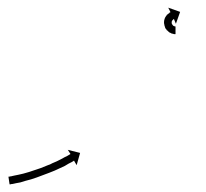

<svg xmlns="http://www.w3.org/2000/svg" viewBox="-20 -473 537 501"><path d="M4 -12Q7 -13 10 -13Q10 -13 9.5 -13Q9 -13 9 -13Q9 -13 9 -13Q9 -13 9 -13Q13 -14 18 -15Q18 -15 18 -15Q18 -15 18 -15Q18 -15 18 -15Q18 -15 18 -15Q23 -16 28 -17Q28 -17 28 -17Q28 -17 28 -17Q28 -17 28 -17Q28 -17 28 -17Q34 -18 41 -20Q41 -20 41 -20Q41 -20 41 -20Q41 -20 41 -20Q41 -20 41 -20Q48 -22 55 -24Q55 -24 55 -24Q55 -24 55 -24Q55 -24 55 -24Q55 -24 55 -24Q62 -26 70 -29Q70 -29 70 -29Q70 -29 70 -29Q70 -29 70 -29Q70 -29 70 -29Q77 -31 85 -34Q85 -34 85 -34Q85 -34 85 -34Q85 -34 85 -34Q85 -34 85 -34Q93 -37 100 -40Q100 -40 100 -40Q100 -40 100 -40Q100 -40 100 -40Q100 -40 100 -40Q107 -43 115 -46Q115 -46 114.5 -46Q114 -46 114 -46Q114 -46 114 -46Q114 -46 114 -46Q121 -49 128 -52Q128 -52 128 -52Q128 -52 128 -52Q128 -52 128 -52Q128 -52 128 -52Q134 -55 140 -58Q140 -58 140 -58Q140 -58 140 -58Q140 -58 140 -58Q140 -58 140 -58Q145 -61 149 -63Q149 -63 149 -63Q149 -63 149 -63Q149 -63 149 -63Q149 -63 149 -63Q154 -65 157 -67Q160 -69 162 -70Q163 -71 164 -71L157 -82L189 -74L180 -42L173 -54Q172 -53 172 -53Q169 -51 167 -50Q163 -48 159 -46Q159 -46 159 -46Q159 -46 159 -46Q159 -46 159 -46Q159 -46 159 -46Q154 -43 149 -40Q149 -40 149 -40Q149 -40 149 -40Q149 -40 149 -40Q149 -40 149 -40Q143 -37 136 -34Q136 -34 136 -34Q136 -34 136 -34Q136 -34 136 -34Q136 -34 136 -34Q130 -31 123 -28Q123 -28 123 -28Q123 -28 123 -28Q123 -28 123 -28Q123 -28 123 -28Q115 -25 108 -22Q108 -22 108 -22Q108 -22 108 -22Q108 -22 108 -22Q108 -22 108 -22Q100 -19 92 -16Q92 -16 92 -16Q92 -16 92 -16Q92 -16 92 -16Q92 -16 92 -16Q84 -13 76 -10Q76 -10 76 -10Q76 -10 76 -10Q76 -10 76 -10Q76 -10 76 -10Q68 -7 61 -5Q61 -5 61 -5Q61 -5 61 -5Q61 -5 61 -5Q61 -5 61 -5Q53 -3 46 -1Q46 -1 46 -1Q46 -1 46 -1Q46 -1 46 -1Q46 -1 46 -1Q39 1 33 3Q33 3 33 3Q33 3 33 3Q33 3 33 3Q33 3 33 3Q27 4 22 5Q22 5 22 5Q22 5 22 5Q22 5 22 5Q22 5 22 5Q17 6 13 7Q13 7 13 7Q13 7 13 7Q13 7 13 7Q13 7 13 7Q10 7 7 8Q6 8 5 8L2 -12Q3 -12 4 -12ZM437 -384Q437 -384 437 -384Q437 -384 437 -384Q437 -384 437 -384Q437 -384 437 -384Q436 -384 435 -384Q435 -384 435 -384Q435 -384 435 -384Q434 -384 434 -384Q434 -384 434 -384Q433 -384 431 -385Q431 -385 431 -385Q431 -385 431 -385Q431 -385 430.5 -385Q430 -385 430 -385Q428 -386 426 -386Q426 -386 426 -386.5Q426 -387 426 -387Q426 -387 425.5 -387Q425 -387 425 -387Q423 -388 421 -389Q421 -389 421 -389.5Q421 -390 420 -390Q420 -390 420 -390Q420 -390 420 -390Q418 -392 416 -394Q416 -394 415.5 -394Q415 -394 415 -394Q415 -394 415 -394.5Q415 -395 415 -395Q413 -397 411 -400Q411 -400 411 -400Q411 -400 411 -400Q411 -400 411 -400.5Q411 -401 411 -401Q410 -404 409 -407Q409 -407 409 -407Q409 -407 409 -407Q409 -408 409 -408Q409 -408 409 -408Q408 -411 408 -414Q408 -414 408 -414.5Q408 -415 408 -415Q408 -415 408 -415Q408 -415 408 -415Q408 -419 409 -422Q409 -422 409 -422Q409 -422 409 -422Q409 -422 409 -422Q409 -422 409 -422Q410 -425 411 -428Q411 -428 411.5 -428Q412 -428 412 -428Q412 -429 412 -429Q412 -429 412 -429Q413 -431 415 -433Q415 -433 415 -433Q415 -433 415 -433Q415 -434 415 -434Q415 -434 415 -434Q417 -435 419 -437Q419 -437 419 -437Q419 -437 419 -437Q419 -437 419 -437Q419 -437 419 -437Q421 -438 422 -439Q422 -439 422 -439Q422 -439 422 -439Q422 -439 422 -439.5Q422 -440 422 -440Q423 -440 424 -441Q424 -441 424 -441Q424 -441 424 -441Q424 -441 424 -441Q424 -441 424 -441Q425 -441 425 -441L419 -453L450 -442L439 -411L434 -423Q434 -423 433 -423Q433 -423 433 -423Q433 -423 433 -423Q433 -423 433 -423Q433 -423 433 -423Q433 -423 433 -422Q433 -422 433 -422Q433 -422 433 -422Q433 -423 433 -423Q433 -423 433 -423Q432 -422 431 -422Q431 -422 431.5 -422Q432 -422 432 -422Q432 -422 432 -422Q432 -422 432 -422Q431 -421 430 -420Q430 -420 430 -420Q430 -420 430 -421Q430 -421 430.5 -421Q431 -421 431 -421Q430 -420 429 -419Q429 -419 429 -419Q429 -419 429 -419Q429 -419 429 -419Q429 -419 429 -419Q429 -418 428 -416Q428 -416 428 -416.5Q428 -417 428 -417Q428 -417 428 -417Q428 -417 428 -417Q428 -416 428 -414Q428 -414 428 -414Q428 -414 428 -414Q428 -414 428 -414.5Q428 -415 428 -415Q428 -413 428 -411Q428 -411 428 -411.5Q428 -412 428 -412Q428 -412 428 -412Q428 -412 428 -412Q429 -411 429 -409Q429 -409 429 -409Q429 -409 429 -409Q429 -410 429 -410Q429 -410 429 -410Q430 -408 431 -407Q431 -407 431 -407Q431 -407 430 -407Q430 -408 430 -408Q430 -408 430 -408Q431 -407 432 -406Q432 -406 432 -406Q432 -406 432 -406Q432 -406 432 -406Q432 -406 432 -406Q433 -405 434 -405Q434 -405 434 -405Q434 -405 434 -405Q434 -405 434 -405Q434 -405 434 -405Q435 -405 436 -404Q436 -404 436 -404Q436 -404 436 -404Q435 -404 435 -404Q435 -404 435 -404Q436 -404 437 -404Q437 -404 437 -404Q437 -404 437 -404Q437 -404 437 -404Q437 -404 437 -404Q437 -404 438 -404Q438 -404 438 -404Q438 -404 438 -404Q438 -404 438 -404Q438 -404 438 -404Q438 -404 438 -404V-384Q438 -384 437 -384Z"/></svg>

Font: FRB American Cursive Just Arrows Light
Style: Italic
Weight: 300
Italic angle: -25°
Version: Version 2.0;Modular Font Editor K font №1